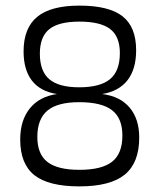

<svg xmlns="http://www.w3.org/2000/svg" viewBox="-20 -657 568 684"><path d="M476 -167Q476 -77 424.5 -35Q373 7 263 7Q153 7 102.5 -33Q52 -73 52 -160Q52 -228 86 -270.5Q120 -313 183 -322Q124 -331 94 -369.5Q64 -408 64 -474Q64 -557 112.5 -597Q161 -637 263 -637Q368 -637 416.5 -599Q465 -561 465 -478Q465 -411 434.5 -371.5Q404 -332 344 -322Q408 -314 442 -273.5Q476 -233 476 -167ZM407 -468Q407 -527 372.5 -553.5Q338 -580 263 -580Q189 -580 155.5 -553Q122 -526 122 -466Q122 -403 156 -374.5Q190 -346 262 -346Q337 -346 372 -375Q407 -404 407 -468ZM416 -174Q416 -236 379 -264.5Q342 -293 262 -293Q185 -293 149 -263Q113 -233 113 -169Q113 -108 149 -80Q185 -52 263 -52Q343 -52 379.5 -81Q416 -110 416 -174Z"/></svg>

Font: Blinker Light
Style: Regular
Weight: 300
Designer: Juergen Huber
Foundry: supertype
Version: Version 1.017;hotconv 1.0.117;makeotfexe 2.5.65602